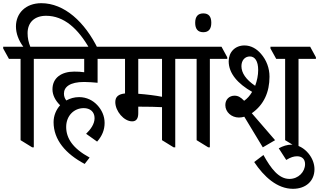

<svg xmlns="http://www.w3.org/2000/svg" viewBox="-62 -917 2001 1204"><path d="M140 7H150V-548H259V-558L223 -624H128C117 -651 111 -679 111 -709C111 -777 155 -818 227 -818C339 -818 428 -738 501 -609H553C470 -780 341 -897 197 -897C100 -897 38 -835 38 -751C38 -707 55 -663 84 -624H-42V-613L-6 -548H67V-38Z M469 111 500 71C393 13 353 -51 353 -121C353 -191 402 -239 463 -239C503 -239 531 -216 531 -176C531 -139 506 -105 478 -78L547 -29C578 -64 594 -102 594 -146C594 -190 576 -228 548 -258C521 -287 482 -308 434 -308C404 -308 377 -300 354 -287C344 -299 339 -314 339 -330C339 -371 375 -403 466 -403C493 -403 528 -400 550 -398V-548H662V-558L626 -624H175V-613L211 -548H466V-464C446 -467 426 -468 403 -468C325 -468 267 -430 267 -357C267 -320 286 -285 315 -257C290 -229 274 -192 274 -151C274 -40 350 48 469 111Z M767 -156C795 -156 805 -177 805 -207V-248C809 -248 814 -248 818 -248C866 -248 922 -247 954 -245V-38L1027 7H1037V-548H1146V-558L1110 -624H577V-613L613 -548H722V-331C683 -327 661 -312 661 -277C661 -220 715 -156 767 -156ZM805 -329V-548H954V-310C915 -318 858 -325 805 -329Z M1244 7H1254V-548H1363V-558L1327 -624H1062V-613L1098 -548H1171V-38Z M1213 -715C1246 -715 1263 -735 1263 -774C1263 -813 1247 -833 1213 -833C1179 -833 1162 -813 1162 -774C1162 -735 1179 -715 1213 -715Z M1586 7 1663 -38 1517 -207C1593 -260 1628 -340 1628 -436C1628 -490 1609 -540 1575 -579C1548 -611 1512 -632 1471 -632C1412 -632 1372 -590 1372 -533C1372 -457 1429 -392 1519 -341C1505 -317 1488 -298 1469 -285C1448 -307 1431 -317 1409 -317C1377 -317 1351 -295 1351 -258C1351 -214 1390 -180 1436 -180C1449 -180 1459 -182 1470 -185ZM1800 7H1810V-548H1919V-558L1883 -624H1634V-613L1670 -548H1726V-38ZM1452 -502C1452 -538 1473 -563 1505 -563C1537 -563 1557 -533 1557 -478C1557 -445 1550 -411 1538 -379C1480 -418 1452 -460 1452 -502Z M1775 267C1855 267 1910 219 1910 144C1910 109 1896 74 1873 46C1846 13 1808 -10 1767 -10C1738 -10 1712 -1 1686 13L1733 86C1761 69 1780 63 1801 63C1833 63 1851 82 1851 112C1851 161 1809 205 1753 205C1686 205 1637 140 1590 55L1532 99C1593 191 1676 267 1775 267Z"/></svg>

Font: Noto Serif Devanagari Condensed Medium
Style: Regular
Weight: 500
Width: 3
Designer: Universal Thirst, Indian Type Foundry and the Monotype Design Team
Foundry: Monotype Imaging Inc.
Version: Version 2.004